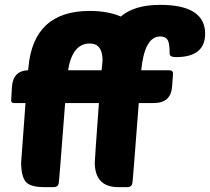

<svg xmlns="http://www.w3.org/2000/svg" viewBox="-20 -770 864 790"><path d="M551 -346Q525 -5 525 -20Q524 0 503 0H467Q370 0 370 -102Q370 -114 387 -346H248Q222 -5 222 -20Q221 0 200 0H164Q108 0 89 -19Q67 -40 67 -102L85 -346H37Q26 -346 26 -357L29 -411Q33 -479 96 -481Q96 -489 97 -492Q117 -725 349 -725Q424 -725 477 -702Q533 -750 639 -750Q824 -750 824 -631Q824 -535 704 -535Q678 -535 678 -549Q678 -587 672 -601Q664 -620 639 -620Q575 -620 561 -481H676Q692 -481 692 -467L688 -413Q683 -346 612 -346ZM260 -481H398L402 -521Q402 -591 349 -591Q278 -591 260 -481Z"/></svg>

Font: PoetsenOne
Style: Regular
Weight: 400
Designer: Rodrigo Fuenzalida, Pablo Impallari
Foundry: Pablo Impallari, Rodrigo Fuenzalida
Version: Version 1.000